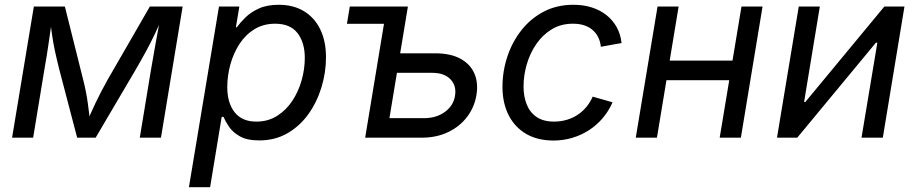

<svg xmlns="http://www.w3.org/2000/svg" viewBox="-20 -568 3781 792"><path d="M29.8 0 119.6 -541H247.6L323.2 -238.8Q330.1 -211.4 334.7 -187.5Q339.4 -163.6 342.3 -141.8Q345.2 -120.1 347.7 -99.9Q350.1 -79.6 352.1 -59.6H336.9Q345.7 -80.6 354.7 -101.1Q363.8 -121.6 374 -143.1Q384.3 -164.6 396.5 -188.2Q408.7 -211.9 423.8 -238.8L598.1 -541H733.4L644 0H556.6L603 -281.2Q607.9 -308.6 612.8 -337.2Q617.7 -365.7 622.8 -394Q627.9 -422.4 633.1 -450Q638.2 -477.5 643.1 -503.9H653.8Q635.3 -462.9 618.9 -428.2Q602.5 -393.6 583.7 -358.9Q564.9 -324.2 540 -281.2L374.5 0H298.3L224.6 -281.2Q213.9 -323.7 206.5 -358.2Q199.2 -392.6 194.3 -427.2Q189.5 -461.9 184.1 -503.9H197.3Q192.9 -475.6 189 -448.2Q185.1 -420.9 181.2 -393.8Q177.2 -366.7 172.9 -338.9Q168.5 -311 163.1 -281.2L116.7 0Z M759.3 204.1 883.3 -541H967.3L953.1 -455.6H957Q970.2 -474.1 992.2 -495.8Q1014.2 -517.6 1047.9 -533Q1081.5 -548.3 1129.9 -548.3Q1189.9 -548.3 1233.6 -522Q1277.3 -495.6 1301 -447Q1324.7 -398.4 1324.7 -331.5Q1324.7 -268.6 1305.9 -207.3Q1287.1 -146 1251.7 -96.7Q1216.3 -47.4 1165.3 -18.1Q1114.3 11.2 1049.3 11.2Q999 11.2 969.5 -5.6Q939.9 -22.5 924.6 -45.4Q909.2 -68.4 901.9 -85.9H894.5L846.7 204.1ZM1037.6 -66.4Q1085.9 -66.4 1123.3 -90.1Q1160.6 -113.8 1186 -152.3Q1211.4 -190.9 1224.4 -237.3Q1237.3 -283.7 1237.3 -329.1Q1237.3 -392.6 1207.3 -431.4Q1177.2 -470.2 1115.2 -470.2Q1066.4 -470.2 1029.3 -447.3Q992.2 -424.3 967.5 -386.2Q942.9 -348.1 930.2 -301.8Q917.5 -255.4 917.5 -208.5Q917.5 -143.6 947.8 -105Q978 -66.4 1037.6 -66.4Z M1411.1 -469.7 1422.9 -541H1614.3L1602.5 -469.7ZM1617.7 -348.1H1774.9Q1838.4 -348.1 1879.2 -325.9Q1919.9 -303.7 1936.8 -264.9Q1953.6 -226.1 1945.3 -175.8Q1937 -126 1907 -86.2Q1877 -46.4 1828.9 -23.2Q1780.8 0 1718.3 0H1486.3L1575.7 -541H1662.6L1586.4 -80.6H1729.5Q1779.8 -80.6 1815.2 -106.4Q1850.6 -132.3 1856.9 -172.9Q1863.8 -214.4 1838.1 -241Q1812.5 -267.6 1762.7 -267.6H1604Z M2263.2 11.7Q2197.8 11.7 2150.6 -15.6Q2103.5 -43 2078.1 -93Q2052.7 -143.1 2052.7 -209.5Q2052.7 -273.9 2072.8 -334.5Q2092.8 -395 2130.9 -443.4Q2168.9 -491.7 2222.9 -520Q2276.9 -548.3 2345.2 -548.3Q2386.2 -548.3 2420.9 -537.4Q2455.6 -526.4 2481.7 -505.6Q2507.8 -484.9 2523.9 -455.8Q2540 -426.8 2543.9 -390.6L2458.5 -375Q2456.5 -396 2448 -413.6Q2439.5 -431.2 2425 -443.8Q2410.6 -456.5 2390.4 -463.4Q2370.1 -470.2 2343.3 -470.2Q2293.9 -470.2 2256.1 -447.3Q2218.3 -424.3 2192.1 -386.2Q2166 -348.1 2152.8 -302.2Q2139.6 -256.3 2139.6 -210.9Q2139.6 -169.9 2152.8 -137Q2166 -104 2193.8 -85.2Q2221.7 -66.4 2265.1 -66.4Q2293.5 -66.4 2318.6 -74Q2343.8 -81.5 2364.3 -95.5Q2384.8 -109.4 2400.1 -128.4Q2415.5 -147.5 2424.8 -169.4L2506.8 -146Q2490.7 -109.4 2465.8 -80.3Q2440.9 -51.3 2409.2 -30.8Q2377.4 -10.3 2340.3 0.7Q2303.2 11.7 2263.2 11.7Z M3021.5 -317.9 3007.8 -237.3H2708.5L2721.7 -317.9ZM2779.3 -541 2689.9 0H2602.5L2692.4 -541ZM3125.5 -541 3036.1 0H2948.7L3038.6 -541Z M3621.6 0H3533.7L3599.1 -392.1H3593.3L3268.6 0H3185.1L3274.9 -541H3361.8L3296.9 -147.5H3302.2L3627.9 -541H3710.9Z"/></svg>

Font: Inter 17pt
Style: Italic
Weight: 400
Italic angle: -9.3988°
Version: Version 4.001;git-66647c0bb